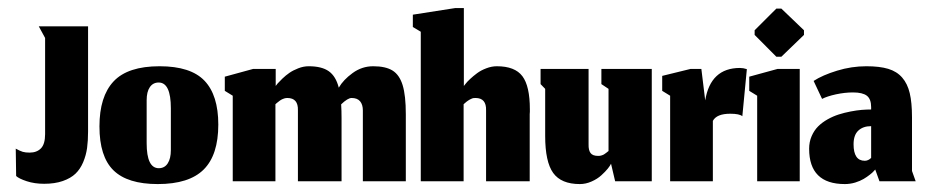

<svg xmlns="http://www.w3.org/2000/svg" viewBox="-20 -457 2335 484"><path d="M91.3 6.3Q118.3 6.3 138.3 -0.7Q158.3 -7.7 170.3 -19.2Q182.3 -30.7 189.7 -48.2Q197 -65.7 199.5 -83.8Q202 -102 202 -125.3V-390.7H77.7L93.7 -361.3V-119Q93.7 -93.7 83.2 -83Q72.7 -72.3 54.7 -72.3Q44 -72.3 37.3 -74.3Q30.7 -76.3 19.7 -82.3L20.7 -13.3Q27.7 -6.7 47.3 -0.2Q67 6.3 91.3 6.3Z M380.3 -33Q349.7 -33 349.7 -96V-204.3Q349.7 -225.7 357.7 -237.3Q365.7 -249 380 -249Q410.7 -249 410.7 -184V-78.7Q410.7 -57.3 402.8 -45.2Q395 -33 380.3 -33ZM377.7 7Q456.7 7 493.5 -29.7Q530.3 -66.3 530.3 -143Q530.3 -217 495.5 -253.5Q460.7 -290 382.3 -290Q302 -290 266.3 -251.8Q230.7 -213.7 230.7 -138.3Q230.7 -62.3 266 -27.7Q301.3 7 377.7 7Z M674.3 0V-194.3Q675 -195 676.8 -196.5Q678.7 -198 679.5 -198.7Q680.3 -199.3 682.2 -200.8Q684 -202.3 685 -203Q686 -203.7 687.7 -204.8Q689.3 -206 690.7 -206.5Q692 -207 693.8 -207.8Q695.7 -208.7 697.2 -209Q698.7 -209.3 700.5 -209.7Q702.3 -210 704.3 -210Q732 -210 731 -178.7V0H841V-159.3Q841 -178 840 -194Q856.7 -210 866.3 -210Q880.7 -210 887.7 -201.7Q894.7 -193.3 894.7 -178.7V0H1003V-169Q1003 -216.3 995 -242.3Q987 -268.3 969.5 -279.2Q952 -290 920.7 -290Q892.3 -290 868.8 -272.8Q845.3 -255.7 834 -236Q826.7 -264.7 809 -277.3Q791.3 -290 758 -290Q745 -290 731.8 -284.8Q718.7 -279.7 709.5 -273.3Q700.3 -267 691.7 -258.7Q683 -250.3 679.8 -246.5Q676.7 -242.7 675 -240.3V-283.3H618.3L546.7 -263.7V-228L566.7 -215.7V0Z M1148.7 0V-194.3Q1149 -194.7 1152.2 -197.3Q1155.3 -200 1156.2 -200.7Q1157 -201.3 1159.8 -203.3Q1162.7 -205.3 1164.2 -206Q1165.7 -206.7 1168.3 -208Q1171 -209.3 1173.5 -209.7Q1176 -210 1178.7 -210Q1206.3 -210 1205.3 -178.7V0H1315.3V-169Q1315.3 -171.3 1315.7 -175.3Q1315.7 -179.3 1315.7 -181.3Q1315.7 -240 1296.8 -265Q1278 -290 1232.3 -290Q1219.3 -290 1205.8 -284.8Q1192.3 -279.7 1182.7 -272.5Q1173 -265.3 1165.2 -258Q1157.3 -250.7 1153.3 -245.3L1149.3 -240.3V-436.7H1127.7L1020.7 -420V-389L1040.7 -377V0Z M1520.3 -44.3 1530.7 0H1623V-283.3H1496V-245L1514 -233V-76.3Q1513 -75.7 1511.2 -74.2Q1509.3 -72.7 1508.5 -72Q1507.7 -71.3 1506 -70.2Q1504.3 -69 1503.3 -68.3Q1502.3 -67.7 1500.7 -66.8Q1499 -66 1497.8 -65.7Q1496.7 -65.3 1495 -64.8Q1493.3 -64.3 1491.7 -64.2Q1490 -64 1488 -64Q1474 -64 1468.7 -71.2Q1463.3 -78.3 1463.7 -93.3V-283.3H1342.7V-245L1354.3 -233V-114.3Q1354.3 -49 1374.5 -21Q1394.7 7 1441.7 7Q1456.7 7 1471.3 0.5Q1486 -6 1496 -15.2Q1506 -24.3 1512.2 -32Q1518.3 -39.7 1520.3 -44.3Z M1777 0V-152.3Q1786.7 -170.3 1820.7 -170.3Q1844.3 -170.3 1851.3 -164L1862.7 -282.7Q1853.7 -285.7 1845.3 -285.7Q1771.3 -285.7 1757.7 -204L1748 -283.3H1721L1649.3 -265.7V-228L1669.3 -215.7V0Z M1888.7 0H1996V-283.3H1940.3L1868.7 -263.7V-228L1888.7 -215.7ZM1937 -314H1949.7L2006.7 -369V-380.7L1949.7 -435.3H1937L1882.3 -380.7V-369Z M2186.3 -29.7 2197 0H2288.3L2279 -26V-161.7Q2279 -198.3 2273.3 -222.2Q2267.7 -246 2254.2 -261.5Q2240.7 -277 2219 -283.5Q2197.3 -290 2164 -290Q2126.3 -290 2090 -278.8Q2053.7 -267.7 2031 -253L2052.3 -207.7Q2065 -214.3 2087.3 -219.2Q2109.7 -224 2130.3 -224Q2154.3 -224 2165.2 -215.7Q2176 -207.3 2176 -187V-181Q2164.7 -181 2152.3 -180Q2140 -179 2124.3 -176Q2108.7 -173 2094.5 -168.5Q2080.3 -164 2066.3 -156.2Q2052.3 -148.3 2042.3 -138.3Q2032.3 -128.3 2026 -113.8Q2019.7 -99.3 2019.7 -82Q2019.7 7 2109.7 7Q2123 7 2135.7 3.2Q2148.3 -0.7 2157.2 -6Q2166 -11.3 2172.8 -16.7Q2179.7 -22 2183 -26ZM2160 -51.7Q2131.7 -51.7 2131.7 -93.3Q2131.7 -116.7 2143.7 -127.8Q2155.7 -139 2176 -139V-59Q2176 -59 2174 -57.2Q2172 -55.3 2168.2 -53.5Q2164.3 -51.7 2160 -51.7Z"/></svg>

Font: Jomhuria
Style: Regular
Weight: 400
Designer: Arabic design by Kourosh Beigpour, Latin design by Eben Sorkin, engineering by Lasse Fister and Khaled Hosney
Version: Version 1.0010